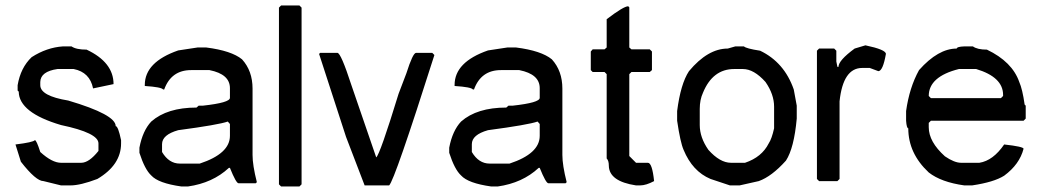

<svg xmlns="http://www.w3.org/2000/svg" viewBox="-20 -676 3766 696"><path d="M208 -507.8H239.3Q255.9 -496.1 293.9 -496.1Q391.6 -450.2 391.6 -371.1L317.4 -355.5Q305.7 -414.1 247.1 -425.8H188.5Q127 -417 126 -378.9V-367.2Q126 -328.1 227.5 -311.5Q399.4 -260.7 399.4 -218.8Q408.2 -218.8 418.9 -168V-156.2Q418.9 -78.1 333 -27.3Q271.5 -3.9 235.4 -3.9H201.2L137.7 -19.5Q110.4 -19.5 55.7 -89.8L36.1 -152.3Q100.6 -160.2 106.4 -168Q112.3 -168 126 -125Q168.9 -85.9 201.2 -85.9H274.4Q302.7 -85.9 336.9 -128.9V-156.2Q336.9 -194.3 201.2 -222.7Q48.8 -267.6 47.9 -343.8L43.9 -347.7V-367.2Q54.7 -430.7 94.7 -468.8Q149.4 -503.9 208 -507.8Z M696.3 -503.9H727.5Q819.3 -492.2 857.4 -460.9Q895.5 -418.9 895.5 -355Q895.5 -353 895.5 -351.6V-114.3Q895.5 -77.1 911.1 -15.6L907.2 -11.7H844.7Q835.9 -11.7 813.5 -67.4H809.6Q751 -12.7 661.1 0H637.7Q553.7 -11.7 528.3 -40Q504.9 -61.5 485.4 -122.1V-140.6Q497.1 -202.1 528.3 -235.4Q585.9 -286.1 692.4 -286.1L700.2 -293H715.8Q813.5 -303.7 813.5 -321.3V-356.4Q813.5 -407.2 739.3 -421.9H672.9Q600.6 -421.9 575.2 -351.6H571.3Q565.4 -360.4 504.9 -364.3V-368.2Q504.9 -451.2 626 -493.2ZM567.4 -153.3V-125Q592.3 -83 631.8 -83Q632.8 -83 633.8 -83H704.1Q813.5 -119.1 813.5 -183.6V-226.6L805.7 -235.4Q772.5 -223.6 626 -204.1Q567.4 -187.5 567.4 -153.3Z M999 -656.2H1065.4L1073.2 -648.4V-7.8L1065.4 0H999L991.2 -7.8V-648.4Z M1203.1 -484.4Q1215.8 -484.4 1253.9 -367.2L1343.8 -105.5Q1357.4 -116.2 1424.8 -335.9L1453.1 -410.2Q1476.6 -484.4 1488.3 -484.4H1546.9L1554.7 -476.6Q1410.2 -21.5 1390.6 -3.9H1301.8L1234.4 -179.7L1136.7 -480.5L1140.6 -484.4Z M1819.3 -503.9H1850.6Q1942.4 -492.2 1980.5 -460.9Q2018.6 -418.9 2018.6 -355Q2018.6 -353 2018.6 -351.6V-114.3Q2018.6 -77.1 2034.2 -15.6L2030.3 -11.7H1967.8Q1959 -11.7 1936.5 -67.4H1932.6Q1874 -12.7 1784.2 0H1760.7Q1676.8 -11.7 1651.4 -40Q1627.9 -61.5 1608.4 -122.1V-140.6Q1620.1 -202.1 1651.4 -235.4Q1709 -286.1 1815.4 -286.1L1823.2 -293H1838.9Q1936.5 -303.7 1936.5 -321.3V-356.4Q1936.5 -407.2 1862.3 -421.9H1795.9Q1723.6 -421.9 1698.2 -351.6H1694.3Q1688.5 -360.4 1627.9 -364.3V-368.2Q1627.9 -451.2 1749 -493.2ZM1690.4 -153.3V-125Q1715.3 -83 1754.9 -83Q1755.9 -83 1756.8 -83H1827.1Q1936.5 -119.1 1936.5 -183.6V-226.6L1928.7 -235.4Q1895.5 -223.6 1749 -204.1Q1690.4 -187.5 1690.4 -153.3Z M2257.3 -653.3 2261.2 -649.4V-503.9L2269 -497.1H2335.4L2343.3 -489.3V-421.9L2335.4 -415H2269L2261.2 -407.2V-110.4L2285.6 -85.9H2328.6Q2344.2 -85.9 2351.1 -19.5Q2321.8 -3.9 2300.3 -3.9H2285.6Q2188 -18.6 2187 -75.2Q2187 -93.8 2179.2 -101.6V-407.2L2171.4 -415H2128.4L2121.6 -421.9V-489.3L2128.4 -497.1H2171.4L2179.2 -503.9V-606.4Q2240.7 -653.3 2257.3 -653.3Z M2645.5 -507.8H2676.8Q2684.6 -500 2735.4 -492.2Q2823.2 -450.2 2857.4 -351.6Q2864.7 -309.6 2868.2 -293V-246.1Q2858.4 -138.7 2829.1 -93.8Q2777.3 -36.1 2730.5 -19.5L2661.1 -3.9H2626L2555.7 -27.3Q2490.2 -54.7 2458 -132.8Q2446.3 -159.2 2434.6 -238.3V-273.4Q2447.3 -372.1 2477.5 -418Q2545.9 -500 2618.2 -500Q2618.2 -500 2645.5 -507.8ZM2516.6 -281.2V-222.7Q2516.6 -177.7 2547.9 -132.8Q2589.8 -85.9 2629.9 -85.9H2680.7Q2741.7 -106.4 2766.6 -156.2Q2777.8 -172.9 2786.1 -210.9V-289.1Q2786.1 -334 2754.9 -378.9Q2712.9 -425.8 2672.9 -425.8H2641.6Q2563.5 -425.8 2528.3 -339.8Q2516.6 -314.5 2516.6 -281.2Z M3117.2 -511.7Q3191.4 -496.1 3191.4 -480.5Q3180.7 -418.9 3164.1 -418L3132.8 -429.7H3105.5Q3036.1 -429.7 3023.4 -308.6V-27.3L3015.6 -19.5H2949.2L2941.4 -27.3V-492.2L2949.2 -500H3003.9L3011.7 -492.2V-453.1L3015.6 -433.6H3019.5Q3019.5 -457 3078.1 -500Z M3475.6 -507.8H3506.8Q3522.5 -496.1 3557.6 -496.1Q3649.4 -452.1 3674.8 -378.9Q3686.5 -352.5 3694.3 -296.9L3698.2 -293V-246.1L3690.4 -238.3H3354.5L3346.7 -230.5V-214.8Q3346.7 -162.1 3405.3 -109.4Q3439.5 -85.9 3463.9 -85.9H3530.3Q3580.1 -93.8 3620.1 -152.3Q3690.4 -144.5 3690.4 -136.7Q3675.8 -80.1 3620.1 -39.1Q3583 -15.6 3503.9 -3.9H3475.6Q3391.6 -15.6 3346.7 -50.8Q3272.5 -120.1 3272.5 -210.9Q3266.6 -210.9 3264.6 -238.3V-273.4Q3276.4 -358.4 3311.5 -421.9Q3380.9 -500 3448.2 -500Q3448.2 -506.8 3475.6 -507.8ZM3346.7 -328.1 3354.5 -320.3H3608.4L3616.2 -328.1V-332Q3616.2 -396.5 3518.6 -425.8H3456.1Q3346.7 -398.4 3346.7 -328.1Z"/></svg>

Font: LaylaRuqaa
Style: Regular
Weight: 400
Version: Version 2.0